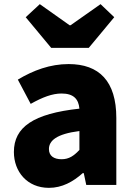

<svg xmlns="http://www.w3.org/2000/svg" viewBox="-20 -892 646 926"><path d="M216 14C279 14 332 -15 379 -57H384L396 0H541V-323C541 -501 458 -583 311 -583C222 -583 141 -553 66 -508L128 -391C185 -423 232 -441 277 -441C335 -441 359 -414 363 -368C141 -344 47 -279 47 -159C47 -64 111 14 216 14ZM277 -124C240 -124 216 -140 216 -173C216 -213 252 -246 363 -260V-169C337 -141 313 -124 277 -124ZM227 -661H408L531 -809L465 -872L320 -770H316L172 -872L104 -809Z"/></svg>

Font: Noto Sans TC Black
Style: Regular
Weight: 900
Designer: Ryoko NISHIZUKA 西塚涼子 (kana, bopomofo & ideographs); Paul D. Hunt (Latin, Greek & Cyrillic); Sandoll Communications 산돌커뮤니
Foundry: Adobe
Version: Version 2.004;hotconv 1.0.118;makeotfexe 2.5.65603